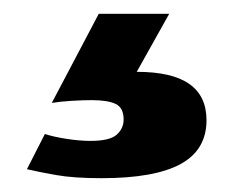

<svg xmlns="http://www.w3.org/2000/svg" viewBox="-20 -50 342 278"><path d="M45 144Q57 148 76 151Q95 154 111 154Q139 154 149 145Q159 136 159 123Q159 106 147.5 100.5Q136 95 113 95Q100 95 83.5 96Q67 97 55 99L123 -30H225L178 54Q229 54 254 71.5Q279 89 279 124Q279 167 241.5 187.5Q204 208 127 208Q87 208 61.5 203.5Q36 199 19 195Z"/></svg>

Font: Moderustic ExtraBold
Style: Regular
Weight: 800
Designer: Tural Alisoy
Foundry: TAFT Foundry
Version: Version 2.120